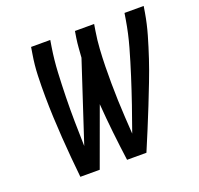

<svg xmlns="http://www.w3.org/2000/svg" viewBox="-127 -875 1054 1016"><g transform="rotate(-20 400.0 -367.5)"><path d="M158 0Q152 -57 147 -114.5Q142 -172 138 -230Q134 -288 131.5 -346Q129 -404 128.5 -462.5Q128 -521 130 -580Q132 -639 142 -698L148 -735H256L250 -698Q239 -629 235.5 -559.5Q232 -490 230.5 -421Q229 -352 230 -283.5Q231 -215 233 -146L379 -590Q381 -617 383 -644Q385 -671 389 -698L395 -735H503L497 -698Q489 -649 486 -600.5Q483 -552 482 -504Q481 -456 481.5 -408Q482 -360 483.5 -312Q485 -264 488 -216.5Q491 -169 494 -121Q520 -193 544.5 -264.5Q569 -336 592 -408Q615 -480 635.5 -552.5Q656 -625 668 -698L674 -735H782L776 -698Q766 -639 749 -580Q732 -521 712.5 -462.5Q693 -404 670.5 -346Q648 -288 625 -230Q602 -172 578 -114.5Q554 -57 530 0H421Q410 -81 401 -162.5Q392 -244 386 -326L267 0Z"/></g></svg>

Font: Iosevka Aile Semibold Oblique
Style: Regular
Weight: 600
Italic angle: -9°
Designer: Belleve Invis
Foundry: Belleve Invis
Version: Version 31.1.0; ttfautohint (v1.8.4)